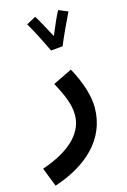

<svg xmlns="http://www.w3.org/2000/svg" viewBox="-169 -765 700 1058"><g transform="rotate(-15 181.0 -235.5)"><path d="M180 -496 247 -502C264 -544 314 -652 328 -679L275 -701C265 -685 236 -620 215 -569C192 -612 158 -676 143 -698L90 -669C116 -627 161 -536 180 -496ZM11 230C195 170 331 51 331 -131C331 -197 306 -278 258 -366L149 -313C194 -230 215 -175 215 -119C215 -31 151 60 -31 122Z"/></g></svg>

Font: Noto Sans Arabic SemBd
Style: Regular
Weight: 600
Designer: Monotype Design Team, Nadine Chahine, Nizar Qandah and Khaled Hosny
Foundry: Monotype Imaging Inc.
Version: Version 2.012